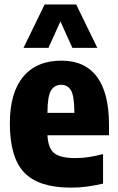

<svg xmlns="http://www.w3.org/2000/svg" viewBox="-20 -828 526 858"><path d="M297 10.5Q153 10.5 88.5 -56.8Q24 -124 24 -276.5Q24 -413.5 83.8 -485.2Q143.5 -557 254.5 -557Q359.5 -557 413.2 -484.8Q467 -412.5 467 -271.5V-223.5H192Q195 -165.5 222.5 -143.5Q250 -121.5 318 -121.5Q347.5 -121.5 378 -126.2Q408.5 -131 440.5 -139.5V-7.5Q401.5 1.5 367.5 6Q333.5 10.5 297 10.5ZM254 -449Q224 -449 208.2 -424.2Q192.5 -399.5 192 -323.5H312.5Q312 -399.5 297.2 -424.2Q282.5 -449 254 -449ZM85 -614 179.5 -808H320.5L415 -614H303.5L250 -732.5L196.5 -614Z"/></svg>

Font: Encode Sans Condensed ExtraBold
Style: Regular
Weight: 800
Width: 3
Designer: Multiple Designers
Foundry: Impallari Type
Version: Version 3.000; ttfautohint (v1.8.3) -l 8 -r 50 -G 200 -x 14 